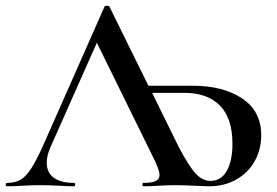

<svg xmlns="http://www.w3.org/2000/svg" viewBox="-27 -654 972 674"><path d="M890 -179Q890 -130 867.5 -89Q845 -48 803 -24Q761 0 705 0L656 -2Q610 -4 589 -4Q564 -4 530 -2Q496 0 477 0Q473 0 473 -6Q473 -12 477 -12Q506 -12 519.5 -18.5Q533 -25 533 -40Q533 -55 516 -91L313 -504L150 -137Q137 -107 137 -83Q137 -48 162 -30Q187 -12 232 -12Q237 -12 237 -6Q237 0 232 0Q214 0 182 -2Q144 -4 114 -4Q87 -4 51 -2Q19 0 -2 0Q-7 0 -7 -6Q-7 -12 -2 -12Q26 -12 45 -23Q64 -34 82.5 -62.5Q101 -91 126 -147L340 -631Q342 -634 349 -634Q356 -634 357 -631L494 -353H650Q756 -353 823 -308.5Q890 -264 890 -179ZM789 -149Q789 -239 745 -283.5Q701 -328 621 -328H507L601 -137Q637 -69 660.5 -44Q684 -19 712 -19Q749 -19 769 -54Q789 -89 789 -149Z"/></svg>

Font: Cormorant Garamond SemiBold
Style: Regular
Weight: 600
Designer: Christian Thalmann (Catharsis Fonts)
Version: Version 3.000